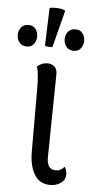

<svg xmlns="http://www.w3.org/2000/svg" viewBox="-75 -798 415 845"><g transform="rotate(5 132.5 -376.0)"><path d="M180.8 13.4Q132.5 13.4 109.5 -25.1Q86.6 -63.5 86.6 -125.5L86.2 -402.2Q86.2 -438.2 83.7 -461.9Q81.3 -485.5 76.9 -501.7Q89.2 -511.2 99.4 -515Q109.6 -518.9 123.1 -518.9Q141.3 -518.9 154.1 -506.5Q166.9 -494.1 164.6 -463.7L159.5 -117.9Q157.7 -84.4 167.3 -68.7Q176.8 -52.9 198.9 -52.9Q210.7 -52.9 219.9 -57.8Q229.1 -62.8 236 -72.1Q241.5 -65.6 243.9 -56.2Q246.4 -46.8 246.4 -39.1Q246.4 -14.8 226.3 -0.7Q206.2 13.4 180.8 13.4ZM137 -592.2Q129.8 -590.8 119.2 -591.5Q108.6 -592.3 103.8 -596.3L109.5 -762.6Q119.9 -764.9 132.7 -765.1Q145.4 -765.2 157.8 -763.5Q170.3 -761.8 179.1 -756.4ZM23.9 -584.7Q2.9 -584.7 -8.5 -598.9Q-20 -613.2 -20 -632.2Q-20 -651.8 -8.5 -665.8Q2.9 -679.8 23.9 -679.8Q44.5 -679.8 55.2 -665.8Q65.9 -651.8 65.9 -632.2Q65.9 -613.2 55.2 -598.9Q44.5 -584.7 23.9 -584.7ZM231.5 -583.8Q210.5 -583.8 199 -598Q187.5 -612.2 187.5 -631.3Q187.5 -650.8 199 -664.8Q210.5 -678.8 231.5 -678.8Q252 -678.8 262.7 -664.8Q273.5 -650.8 273.5 -631.3Q273.5 -612.2 262.7 -598Q252 -583.8 231.5 -583.8Z"/></g></svg>

Font: Arima Thin
Style: Regular
Weight: 100
Designer: Joana Correia and Natanael Gama
Foundry: NDISCOVER
Version: Version 1.101;gftools[0.9.23]